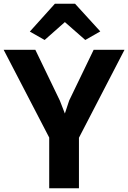

<svg xmlns="http://www.w3.org/2000/svg" viewBox="-32 -1010 688 1030"><path d="M232 0V-272L-12.5 -743H157.5L289 -470.5L316 -401L339 -470.5L470.5 -743H636L391.5 -271V0ZM207.5 -795.5 128 -840.5 262.5 -990H370.5L506 -841.5L425.5 -795.5L316 -891.5Z"/></svg>

Font: Koeln Type Sans
Style: Bold
Weight: 700
Designer: Eben Sorkin
Foundry: Eben Sorkin
Version: Version 2.001